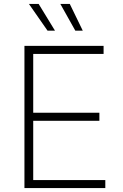

<svg xmlns="http://www.w3.org/2000/svg" viewBox="-20 -962 628 982"><path d="M105 0V-727.5H509.8V-686H149.9V-385.3H488.3V-344.2H149.9V-41H518.6V0ZM223.1 -805.2 127.9 -941.9H177.7L261.2 -805.2ZM365.2 -805.2 288.6 -941.9H336.9L403.3 -805.2Z"/></svg>

Font: Inter Extra Light
Style: Regular
Weight: 200
Designer: Rasmus Andersson
Foundry: rsms
Version: Version 4.000;git-3c8e0fc